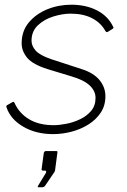

<svg xmlns="http://www.w3.org/2000/svg" viewBox="-20 -560 541 816"><path d="M206 10Q133 10 79 -21.5Q25 -53 8 -103Q5 -110 10 -113L33 -126Q36 -128 38.5 -126.5Q41 -125 42 -122Q62 -78 104 -53Q146 -28 208 -28Q232 -28 262.5 -34Q293 -40 321 -53.5Q349 -67 367.5 -89Q386 -111 386 -144Q386 -173 361.5 -196.5Q337 -220 282 -236L183 -266Q119 -286 95.5 -314.5Q72 -343 72 -376Q72 -428 102.5 -464.5Q133 -501 181 -520.5Q229 -540 283 -540Q345 -540 392 -516Q439 -492 461 -446Q463 -443 462 -441Q461 -439 458 -437L437 -424Q435 -423 432.5 -424Q430 -425 428 -428Q409 -463 371.5 -482.5Q334 -502 280 -502Q246 -502 207 -490Q168 -478 141 -452.5Q114 -427 114 -387Q114 -365 131.5 -345Q149 -325 199 -308L328 -266Q378 -250 403 -219.5Q428 -189 428 -151Q428 -111 408 -81Q388 -51 355 -30.5Q322 -10 283 0Q244 10 206 10ZM144 236Q141 236 140.5 234Q140 232 142 229L175 175Q177 170 176 167.5Q175 165 171 165H163Q159 165 157.5 163.5Q156 162 157 157L166 91Q168 82 175 82H220Q225 82 224 88L214 164Q212 168 212 170L172 229Q169 233 166 234.5Q163 236 157 236Z"/></svg>

Font: Libre Franklin Thin
Style: Italic
Weight: 100
Italic angle: -8°
Designer: Pablo Impallari, Rodrigo Fuenzalida, Nhung Nguyen
Foundry: Impallari Type
Version: Version 3.000